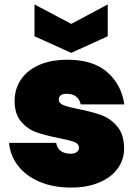

<svg xmlns="http://www.w3.org/2000/svg" viewBox="-20 -841 619 868"><path d="M301 7Q221 7 159.5 -19Q98 -45 62 -91Q26 -137 21 -195H234Q238 -170 255.5 -158Q273 -146 300 -146Q317 -146 327 -153.5Q337 -161 337 -172Q337 -191 316 -199Q295 -207 245 -217Q184 -229 144.5 -243Q105 -257 75.5 -291Q46 -325 46 -385Q46 -437 73.5 -479.5Q101 -522 155 -546.5Q209 -571 286 -571Q400 -571 464.5 -515Q529 -459 542 -369H345Q340 -392 324 -404.5Q308 -417 281 -417Q264 -417 255 -410.5Q246 -404 246 -391Q246 -374 267 -365.5Q288 -357 334 -348Q395 -336 437 -321Q479 -306 510 -269.5Q541 -233 541 -169Q541 -119 512 -79Q483 -39 428.5 -16Q374 7 301 7ZM467 -677 302 -602 136 -677V-821L302 -733L467 -821Z"/></svg>

Font: Fz Poppins Black
Style: Regular
Weight: 900
Designer: Ninad Kale (Devanagari), Jonny Pinhorn (Latin)
Foundry: Indian Type Foundry
Version: Vit hóa bi Vntype.Com & FontZin.Com